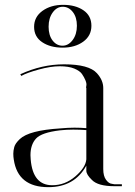

<svg xmlns="http://www.w3.org/2000/svg" viewBox="-20 -770 559 794"><path d="M239 -573Q188 -573 154.5 -595.5Q121 -618 121 -659Q121 -700 155.5 -725Q190 -750 241 -750Q292 -750 325 -727.5Q358 -705 358 -663.5Q358 -622 324 -597.5Q290 -573 239 -573ZM239.5 -742Q215 -742 198 -718.5Q181 -695 181 -659.5Q181 -624 197.5 -602.5Q214 -581 238.5 -581Q263 -581 280.5 -604.5Q298 -628 298 -663.5Q298 -699 281 -720.5Q264 -742 239.5 -742ZM453 0Q385 0 360 -26Q337 -48 337 -64V-85Q288 4 180 4Q54 4 37 -110Q35 -122 35 -134.5Q35 -147 39 -162Q43 -177 62 -195Q100 -231 229 -239Q261 -242 288 -242Q315 -242 337 -240V-406Q335 -407 337 -415.5Q339 -424 333.5 -437.5Q328 -451 319 -464Q310 -477 287 -486.5Q264 -496 227 -496Q190 -496 140.5 -482.5Q91 -469 68 -456L64 -463Q153 -504 245 -504Q348 -504 381 -467Q407 -438 407 -406V-71Q407 -42 418.5 -26.5Q430 -11 442 -10L453 -8H484V0ZM196 -4Q249 -4 291.5 -40.5Q334 -77 337 -111V-232Q310 -234 282.5 -234Q255 -234 228 -231Q152 -222 129 -197Q106 -172 106 -128Q106 -120 107 -110Q116 -4 196 -4Z"/></svg>

Font: Italiana
Style: Regular
Weight: 400
Designer: Santiago Orozco
Foundry: Santiago Orozco
Version: Version 001.001